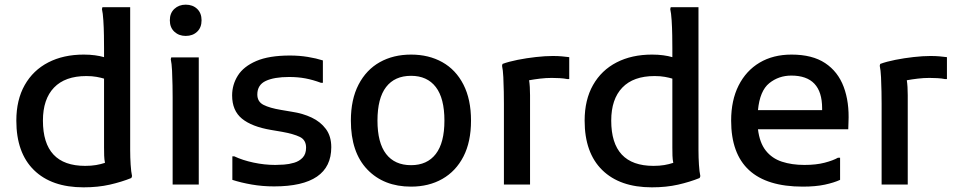

<svg xmlns="http://www.w3.org/2000/svg" viewBox="-20 -791 4102 823"><path d="M338 12Q201 12 125.5 -62Q50 -136 50 -274Q50 -363 86 -426.5Q122 -490 187 -523.5Q252 -557 339 -557Q365 -557 387 -554Q409 -551 426 -546V-585Q426 -606 425.5 -639Q425 -672 423 -703.5Q421 -735 417 -752L419 -760H538V-199Q538 -179 538 -147.5Q538 -116 540 -85Q542 -54 546 -36L543 -28Q501 -11 450.5 0.5Q400 12 338 12ZM164 -274Q164 -80 345 -80Q371 -80 391.5 -83.5Q412 -87 430 -93Q427 -107 426.5 -124Q426 -141 426 -159V-454Q413 -458 394 -461.5Q375 -465 350 -465Q259 -465 211.5 -415.5Q164 -366 164 -274Z M776 -637Q747 -637 727.5 -655Q708 -673 708 -704Q708 -735 727.5 -753Q747 -771 776 -771Q806 -771 825 -753Q844 -735 844 -704Q844 -673 825 -655Q806 -637 776 -637ZM720 0V-374Q720 -394 719.5 -425.5Q719 -457 717.5 -488Q716 -519 712 -537L714 -545H832V0Z M976 -121H984Q1020 -104 1067 -94Q1114 -84 1160 -84Q1175 -84 1197 -85.5Q1219 -87 1241 -93.5Q1263 -100 1277.5 -115.5Q1292 -131 1292 -158Q1292 -191 1265.5 -204Q1239 -217 1189 -226L1142 -234Q1059 -248 1017 -282.5Q975 -317 975 -382Q975 -428 999.5 -467Q1024 -506 1078.5 -529.5Q1133 -553 1223 -553Q1263 -553 1299.5 -547Q1336 -541 1364 -532V-436H1356Q1321 -449 1289 -455Q1257 -461 1219 -461Q1155 -461 1119 -444Q1083 -427 1083 -386Q1083 -355 1109.5 -341.5Q1136 -328 1184 -320L1231 -312Q1278 -305 1316 -287Q1354 -269 1377 -238Q1400 -207 1400 -160Q1400 8 1155 8Q1105 8 1059 0Q1013 -8 976 -20Z M1484 -274Q1484 -365 1517 -428.5Q1550 -492 1608 -524.5Q1666 -557 1742 -557Q1818 -557 1876 -524.5Q1934 -492 1966.5 -428.5Q1999 -365 1999 -274Q1999 -183 1966.5 -120Q1934 -57 1876 -24Q1818 9 1742 9Q1625 9 1554.5 -64.5Q1484 -138 1484 -274ZM1598 -274Q1598 -179 1635 -131Q1672 -83 1742 -83Q1811 -83 1848 -131Q1885 -179 1885 -274Q1885 -370 1848 -418Q1811 -466 1742 -466Q1672 -466 1635 -418Q1598 -370 1598 -274Z M2140 0V-346Q2140 -366 2139.5 -397.5Q2139 -429 2137.5 -460Q2136 -491 2132 -509L2134 -517Q2161 -527 2199 -534.5Q2237 -542 2277 -546.5Q2317 -551 2349 -551Q2371 -551 2388 -549.5Q2405 -548 2420 -546V-452H2412Q2398 -455 2379.5 -456Q2361 -457 2345 -457Q2320 -457 2295 -454Q2270 -451 2248 -447Q2252 -421 2252 -383V0Z M2774 12Q2637 12 2561.5 -62Q2486 -136 2486 -274Q2486 -363 2522 -426.5Q2558 -490 2623 -523.5Q2688 -557 2775 -557Q2801 -557 2823 -554Q2845 -551 2862 -546V-585Q2862 -606 2861.5 -639Q2861 -672 2859 -703.5Q2857 -735 2853 -752L2855 -760H2974V-199Q2974 -179 2974 -147.5Q2974 -116 2976 -85Q2978 -54 2982 -36L2979 -28Q2937 -11 2886.5 0.5Q2836 12 2774 12ZM2600 -274Q2600 -80 2781 -80Q2807 -80 2827.5 -83.5Q2848 -87 2866 -93Q2863 -107 2862.5 -124Q2862 -141 2862 -159V-454Q2849 -458 2830 -461.5Q2811 -465 2786 -465Q2695 -465 2647.5 -415.5Q2600 -366 2600 -274Z M3421 9Q3114 9 3114 -274Q3114 -361 3146 -424.5Q3178 -488 3236 -522.5Q3294 -557 3373 -557Q3462 -557 3517 -520.5Q3572 -484 3596.5 -418.5Q3621 -353 3617 -267L3616 -237H3229Q3236 -179 3262.5 -145.5Q3289 -112 3331.5 -98Q3374 -84 3428 -84Q3478 -84 3514.5 -93.5Q3551 -103 3572 -115H3581V-20Q3555 -8 3515.5 0.5Q3476 9 3421 9ZM3372 -467Q3318 -467 3277.5 -434.5Q3237 -402 3229 -319H3504V-327Q3504 -467 3372 -467Z M3759 0V-346Q3759 -366 3758.5 -397.5Q3758 -429 3756.5 -460Q3755 -491 3751 -509L3753 -517Q3780 -527 3818 -534.5Q3856 -542 3896 -546.5Q3936 -551 3968 -551Q3990 -551 4007 -549.5Q4024 -548 4039 -546V-452H4031Q4017 -455 3998.5 -456Q3980 -457 3964 -457Q3939 -457 3914 -454Q3889 -451 3867 -447Q3871 -421 3871 -383V0Z"/></svg>

Font: Kufam Medium
Style: Regular
Weight: 500
Designer: Wael Morcos, Artur Schmal
Foundry: Original Type
Version: Version 1.300; ttfautohint (v1.8.3)